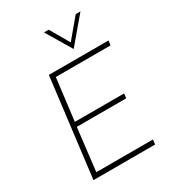

<svg xmlns="http://www.w3.org/2000/svg" viewBox="-222 -1072 1080 1195"><g transform="rotate(-30 317.5 -475.0)"><path d="M179 -706H608L603 -673H210L173 -372H527L523 -339H168L132 -34H539L535 0H92ZM319 -950 404 -803 389 -802 513 -950H547L394 -769H393L285 -950Z"/></g></svg>

Font: Josefin Sans Thin ExtraLight
Style: Italic
Weight: 250
Italic angle: -7°
Version: Version 2.000